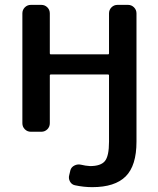

<svg xmlns="http://www.w3.org/2000/svg" viewBox="-20 -565 650 792"><path d="M429.7 19.5V-253.9Q429.7 -257.8 425.8 -257.8H189.5Q185.5 -257.8 185.5 -253.9V-56.6Q185.5 -42 175.3 -31.7Q165 -21.5 150.4 -21.5H107.4Q92.8 -21.5 82.5 -31.7Q72.3 -42 72.3 -56.6V-509.8Q72.3 -524.4 82.5 -534.7Q92.8 -544.9 107.4 -544.9H150.4Q165 -544.9 175.3 -534.7Q185.5 -524.4 185.5 -509.8V-345.7Q185.5 -340.8 189.5 -340.8H425.8Q429.7 -340.8 429.7 -345.7V-509.8Q429.7 -524.4 439.9 -534.7Q450.2 -544.9 464.8 -544.9H507.8Q522.5 -544.9 532.7 -534.7Q543 -524.4 543 -509.8V19.5Q543 118.2 498.5 162.6Q454.1 207 360.4 207Q325.2 207 289.1 199.2Q275.4 196.3 268.6 183.6Q261.7 170.9 265.6 157.2L270.5 136.7Q274.4 124 287.1 117.7Q299.8 111.3 313.5 114.3Q333 119.1 351.6 120.1Q395.5 120.1 412.6 99.6Q429.7 79.1 429.7 19.5Z"/></svg>

Font: Gen Jyuu GothicL Medium
Style: Regular
Weight: 500
Designer: [Source Han Sans]
Ryoko NISHIZUKA  (kana & ideographs); Paul D. Hunt (Latin, Greek & Cyrillic); Wenlong ZHANG  (bopomofo
Version: Version 1.002.20150607